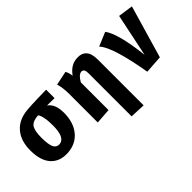

<svg xmlns="http://www.w3.org/2000/svg" viewBox="-46 -1166 1957 1957"><g transform="rotate(-45 932.5 -188.0)"><path d="M618 -471 511 -472Q581 -424 581 -298Q581 -160 512 -75Q443 10 323 19Q203 27 135 -46Q66 -120 66 -268Q66 -406 135 -487Q207 -573 345 -583Q412 -588 486 -590Q549 -592 618 -593ZM410 -286Q410 -358 400 -403Q392 -444 375 -466Q297 -461 268 -424Q238 -384 238 -280Q238 -181 259 -139Q279 -100 323 -103Q410 -110 410 -286Z M1208 -438V223L1042 216V-407Q1042 -472 1001 -469Q961 -466 921 -395V4L754 16V-395Q754 -485 734 -550L886 -582Q904 -550 910 -502Q973 -592 1064 -598Q1208 -608 1208 -438Z M1461 -584Q1498 -536 1528 -427Q1560 -308 1579 -134L1676 -598L1837 -575L1671 -6L1477 7Q1459 -96 1442 -174Q1423 -261 1403 -326Q1361 -467 1311 -521Z"/></g></svg>

Font: Xiangcui Wave Sans Xiangcui Wave Sans
Style: Regular
Weight: 800
Width: 3
Version: Version 0.920;March 28, 2024;FontCreator 14.0.0.2814 64-bit